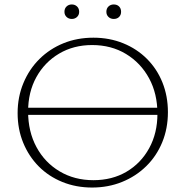

<svg xmlns="http://www.w3.org/2000/svg" viewBox="-20 -834 832 861"><path d="M393 7Q321 7 259.5 -18Q198 -43 153.5 -88Q109 -133 84 -194Q59 -255 59 -327Q59 -399 85 -461.5Q111 -524 157 -569.5Q203 -615 264.5 -640Q326 -665 399 -665Q471 -665 532.5 -640Q594 -615 639 -570Q684 -525 708.5 -464Q733 -403 733 -331Q733 -258 707.5 -196Q682 -134 635.5 -88.5Q589 -43 527 -18Q465 7 393 7ZM399 -26Q483 -26 547.5 -64Q612 -102 649 -169.5Q686 -237 686 -324Q686 -414 648.5 -483Q611 -552 545 -592Q479 -632 393 -632Q310 -632 245 -593.5Q180 -555 143 -488Q106 -421 106 -334Q106 -244 143.5 -174.5Q181 -105 247.5 -65.5Q314 -26 399 -26ZM74 -319V-351H719V-319ZM302 -749Q288 -749 278.5 -758Q269 -767 269 -781Q269 -796 278.5 -805Q288 -814 302 -814Q316 -814 325.5 -805Q335 -796 335 -781Q335 -767 325.5 -758Q316 -749 302 -749ZM490 -749Q476 -749 466.5 -758Q457 -767 457 -781Q457 -796 466.5 -805Q476 -814 490 -814Q505 -814 514 -805Q523 -796 523 -781Q523 -767 514 -758Q505 -749 490 -749Z"/></svg>

Font: Ysabeau Infant ExtraLight
Style: Regular
Weight: 250
Designer: Christian Thalmann (Catharsis Fonts)
Version: Version 2.001;gftools[0.9.30]; featfreeze: ss01,ss02,lnum